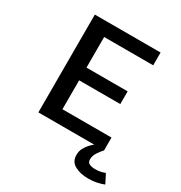

<svg xmlns="http://www.w3.org/2000/svg" viewBox="-205 -844 1120 1190"><g transform="rotate(30 355.0 -249.5)"><path d="M597.5 -608.5H246.5V-389.5H541V-298.5H246.5V-91.5H597.5V0H127V-700H597.5ZM598 0Q585 13 567.2 38.8Q549.5 64.5 549.5 92.5Q549.5 114 567 121.5Q584.5 129 609 129Q632 129 649.8 124.5Q667.5 120 677 115.5L710 180Q688 189 660 195Q632 201 598 201Q542.5 201 502.8 179.5Q463 158 463 110Q463 83.5 474 62Q485 40.5 500 24.8Q515 9 526.5 0Z"/></g></svg>

Font: League Mono Medium
Style: Regular
Weight: 500
Width: 6
Designer: Tyler Finck
Foundry: The League of Moveable Type / Tyler Finck
Version: Version 2.300;RELEASE